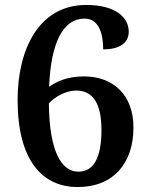

<svg xmlns="http://www.w3.org/2000/svg" viewBox="-20 -744 599 774"><path d="M293 10C439 10 518 -88 518 -230C518 -359 439 -436 318 -436C251 -436 207 -415 178 -394C185 -572 234 -669 321 -669C379 -669 396 -607 396 -545C469 -545 499 -576 499 -616C499 -672 449 -724 327 -724C140 -724 51 -550 51 -341C51 -97 151 10 293 10ZM296 -52C228 -52 179 -132 177 -327C198 -352 245 -379 287 -379C352 -379 389 -331 389 -220C389 -103 355 -52 296 -52Z"/></svg>

Font: Noto Serif Tamil SemiBold
Style: Regular
Weight: 600
Designer: Indian Type Foundry, Tom Grace, and the Monotype Design Team
Foundry: Monotype Imaging Inc.
Version: Version 2.004